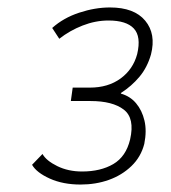

<svg xmlns="http://www.w3.org/2000/svg" viewBox="-20 -729 460 515"><path d="M196 -234Q149 -234 113.5 -250Q78 -266 66 -287L94 -316Q104 -298 133.5 -283.5Q163 -269 200 -269Q250 -269 284 -289Q318 -309 329 -355Q342 -412 312 -435Q282 -458 223 -458H170L175 -494H221Q270 -494 303.5 -518.5Q337 -543 348 -584Q359 -631 339 -652.5Q319 -674 271 -674Q236 -674 201.5 -660.5Q167 -647 139 -625L120 -654Q150 -681 192.5 -695Q235 -709 275 -709Q340 -709 369.5 -673.5Q399 -638 385 -583Q375 -548 354 -523Q333 -498 305 -480L304 -478Q329 -471 345 -452Q361 -433 367.5 -405.5Q374 -378 367 -343Q358 -308 332.5 -283.5Q307 -259 272 -246.5Q237 -234 196 -234Z"/></svg>

Font: Nunito Sans 7pt Condensed ExtraLight
Style: Italic
Weight: 250
Width: 3
Italic angle: -9°
Designer: Vernon Adams
Foundry: Vernon Adams
Version: Version 3.101;gftools[0.9.27]